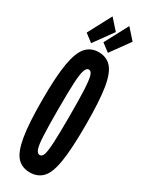

<svg xmlns="http://www.w3.org/2000/svg" viewBox="-214 -836 677 883"><g transform="rotate(30 125.0 -395.0)"><path d="M125 11Q84 11 58.5 -16Q33 -43 21 -112Q9 -181 9 -308Q9 -432 21 -501Q33 -570 58.5 -598.5Q84 -627 125 -627Q167 -627 192.5 -598.5Q218 -570 229 -501Q240 -432 240 -308Q240 -181 229 -112Q218 -43 192.5 -16Q167 11 125 11ZM125 -81Q138 -81 144 -99Q150 -117 152.5 -166Q155 -215 155 -308Q155 -397 152.5 -446Q150 -495 144 -515Q138 -535 125 -535Q113 -535 106 -515Q99 -495 96.5 -446Q94 -397 94 -308Q94 -215 96.5 -166Q99 -117 106 -99Q113 -81 125 -81ZM162 -645 120 -677 186 -801 235 -746ZM73 -645 31 -677 97 -801 146 -746Z"/></g></svg>

Font: Inconsolata UltraCondensed Black
Style: Regular
Weight: 900
Width: 1
Monospace: yes
Designer: Raph Levien, Cyreal, Brenton Simpson
Foundry: Raph Levien, Cyreal, Google
Version: Version 3.001; ttfautohint (v1.8.2.53-6de2)